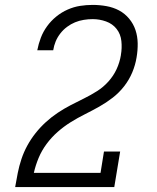

<svg xmlns="http://www.w3.org/2000/svg" viewBox="-20 -763 640 783"><path d="M42 0V-1Q47 -30 52.5 -58Q58 -86 67.5 -114.5Q77 -143 91.5 -169.5Q106 -196 125 -220Q144 -244 167 -265Q190 -286 215.5 -303Q241 -320 268 -334Q295 -348 322.5 -361.5Q350 -375 376 -391.5Q402 -408 422.5 -431Q443 -454 455.5 -481Q468 -508 473 -538Q473 -538 473 -538Q473 -538 473 -539Q478 -567 475 -595.5Q472 -624 455.5 -645Q439 -666 412.5 -675.5Q386 -685 358 -685Q340 -685 321.5 -682Q303 -679 286 -672Q269 -665 253.5 -653.5Q238 -642 226 -626.5Q214 -611 207 -594Q200 -577 197 -558H132Q137 -584 146.5 -609Q156 -634 172 -656Q188 -678 209.5 -695.5Q231 -713 256 -724Q281 -735 306.5 -739Q332 -743 358 -743Q386 -743 414 -738Q442 -733 465.5 -720.5Q489 -708 506.5 -687Q524 -666 532.5 -640.5Q541 -615 541.5 -586.5Q542 -558 537 -529Q532 -498 519.5 -468Q507 -438 486.5 -411.5Q466 -385 439.5 -364.5Q413 -344 384.5 -328Q356 -312 326 -297Q296 -282 268 -264.5Q240 -247 215 -225Q190 -203 170 -176Q150 -149 137.5 -119Q125 -89 118 -58H390L404 -145H470L446 0Z"/></svg>

Font: Iosevka Slab Light Extended
Style: Italic
Weight: 300
Width: 7
Italic angle: -9°
Monospace: yes
Designer: Belleve Invis
Foundry: Belleve Invis
Version: Version 11.1.0; ttfautohint (v1.8.3)